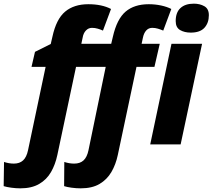

<svg xmlns="http://www.w3.org/2000/svg" viewBox="-121 -788 1160 1048"><path d="M920 -610Q886 -610 862 -624Q838 -638 838 -673Q838 -720 864 -744Q890 -768 937 -768Q970 -768 994.5 -754Q1019 -740 1019 -705Q1019 -663 995 -636.5Q971 -610 920 -610ZM-10 240Q-34 240 -59.5 236.5Q-85 233 -101 228L-99 96Q-72 105 -45 105Q-14 105 5 87.5Q24 70 32 32L128 -423H51L70 -505L156 -548L165 -587Q186 -684 234.5 -724.5Q283 -765 361 -765Q435 -765 485 -739L441 -621Q428 -627 412.5 -631.5Q397 -636 381 -636Q362 -636 348 -621.5Q334 -607 330 -582L323 -549H486L495 -587Q517 -684 564.5 -724.5Q612 -765 691 -765Q726 -765 758.5 -758Q791 -751 814 -739L770 -621Q756 -627 741 -631.5Q726 -636 710 -636Q690 -636 677 -621.5Q664 -607 659 -582L652 -549H751L722 -423H624L522 58Q511 110 487 151Q463 192 422.5 216Q382 240 319 240Q295 240 269.5 236.5Q244 233 229 228L230 96Q257 105 284 105Q316 105 335 87.5Q354 70 362 32L456 -423H294L192 58Q181 110 157.5 151Q134 192 93 216Q52 240 -10 240ZM699 0 815 -549H982L865 0Z"/></svg>

Font: Noto Sans Disp ExtBd
Style: Italic
Weight: 800
Italic angle: -12°
Designer: Monotype Design Team
Foundry: Monotype Imaging Inc.
Version: Version 2.000;GOOG;noto-source:20170915:90ef993387c0